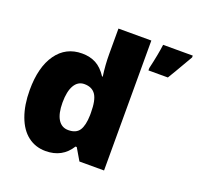

<svg xmlns="http://www.w3.org/2000/svg" viewBox="-133 -902 1084 1055"><g transform="rotate(20 409.5 -375.0)"><path d="M237.8 9.8Q178.7 9.8 134.5 -23.9Q90.3 -57.6 66.2 -123Q42 -188.5 42 -275.9Q42 -410.6 96.2 -486.8Q150.4 -563 245.1 -563Q291.5 -563 326.4 -544.4Q361.3 -525.9 390.1 -481.9H394Q384.8 -546.9 384.8 -611.8V-759.8H577.1V0H433.1L392.1 -69.8H384.8Q335.4 9.8 237.8 9.8ZM315.9 -141.1Q361.8 -141.1 380.6 -169.9Q399.4 -198.7 400.9 -258.8V-273.9Q400.9 -347.2 379.9 -378.2Q358.9 -409.2 314 -409.2Q276.4 -409.2 255.6 -373.8Q234.9 -338.4 234.9 -272.9Q234.9 -208.5 255.9 -174.8Q276.9 -141.1 315.9 -141.1ZM618.2 -613.8Q639.2 -704.1 646 -759.8H819.3V-749Q749 -627.4 731.9 -600.1H618.2Z"/></g></svg>

Font: Open Sans ExtBd
Style: Bold
Weight: 800
Foundry: Ascender Corporation
Version: Version 1.10